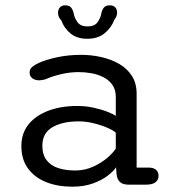

<svg xmlns="http://www.w3.org/2000/svg" viewBox="-20 -694 659 723"><path d="M466.5 1.5Q442 1.5 431.5 -8.8Q421 -19 419 -37.5L417 -64Q408.5 -50 386 -32.8Q363.5 -15.5 329.8 -3.2Q296 9 252 9Q197 9 153.8 -8.2Q110.5 -25.5 85.5 -59.5Q60.5 -93.5 60.5 -144Q60.5 -192.5 87.8 -226Q115 -259.5 162.5 -277.2Q210 -295 271 -295Q302.5 -295 332.2 -288.5Q362 -282 384.2 -273.2Q406.5 -264.5 416 -257.5V-329Q416 -356 403.5 -374Q391 -392 370.5 -402.8Q350 -413.5 325.2 -418Q300.5 -422.5 276 -422.5Q243.5 -422.5 210.5 -414.8Q177.5 -407 155 -397Q147.5 -394 140.2 -392.8Q133 -391.5 128 -391.5Q112 -391.5 101.8 -399.2Q91.5 -407 91.5 -421Q91.5 -434 101.5 -442.2Q111.5 -450.5 126 -457Q152 -469 194.2 -478.2Q236.5 -487.5 286 -487.5Q324 -487.5 360.8 -479.2Q397.5 -471 428 -453.8Q458.5 -436.5 476.5 -408.5Q494.5 -380.5 494.5 -341V-63H538.5Q557.5 -63 567.2 -55Q577 -47 577 -31.5Q577 -17 565.8 -7.8Q554.5 1.5 527.5 1.5ZM416 -194.5Q406 -203.5 382.8 -213.5Q359.5 -223.5 331.2 -230.2Q303 -237 277 -237Q215.5 -237 177.5 -215Q139.5 -193 139.5 -145.5Q139.5 -111.5 155.5 -90.8Q171.5 -70 199.5 -61Q227.5 -52 263.5 -52Q299.5 -52 331 -66.5Q362.5 -81 385 -100.5Q407.5 -120 416 -135ZM393.5 -674Q406.5 -674 413.8 -666.5Q421 -659 421 -646Q421 -640 418.5 -633.2Q416 -626.5 410.5 -619.5Q400 -590.5 374.5 -569.2Q349 -548 308.5 -548Q269.5 -548 245.2 -568.2Q221 -588.5 211 -617Q204 -624 201.2 -631.5Q198.5 -639 198.5 -645.5Q198.5 -658.5 205.8 -666.2Q213 -674 225 -674Q241 -674 247.8 -665.5Q254.5 -657 257.5 -643.5Q260.5 -626 272 -610.2Q283.5 -594.5 309.5 -594.5Q336 -594.5 347.2 -610.2Q358.5 -626 361.5 -643Q364 -656.5 371 -665.2Q378 -674 393.5 -674Z"/></svg>

Font: Sono Monospace
Style: Regular
Weight: 400
Designer: Tyler Finck
Foundry: Tyler Finck
Version: Version 2.112